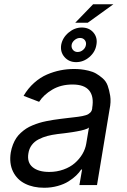

<svg xmlns="http://www.w3.org/2000/svg" viewBox="-20 -881 604 914"><path d="M190.3 12.8Q138.1 12.8 99.4 -6.6Q60.7 -25.9 41.9 -64.5Q23.1 -103 31.2 -154.8Q34.8 -175.1 41.7 -192.8Q48.7 -210.6 57.7 -224.1Q66.8 -237.6 79.5 -249.1Q92.3 -260.7 105.1 -269Q117.9 -277.3 134.8 -284.3Q151.6 -291.2 166.5 -295.8Q181.5 -300.4 200.6 -304.3Q219.8 -308.2 235.1 -310.5Q250.4 -312.9 269.9 -315.3Q283.7 -317.1 301.1 -319.1Q318.5 -321 328.7 -322.3Q338.8 -323.5 351.6 -325.1Q364.3 -326.7 371.4 -328.3Q378.6 -329.9 386.9 -332.2Q395.2 -334.5 399.9 -337.4Q404.5 -340.2 408.9 -344.3Q413.4 -348.4 415.7 -353.3Q418 -358.3 419 -365.1V-367.9Q427.9 -421.2 404.8 -449.9Q381.7 -478.7 325.3 -478.7Q270.2 -478.7 229.2 -454.5Q188.2 -430.4 166.2 -396.3L92.3 -424.7Q113.3 -460.6 142.4 -486.5Q171.5 -512.4 203.8 -526.3Q236.2 -540.1 267.8 -546.3Q299.4 -552.6 332.4 -552.6Q349.4 -552.6 365.1 -551Q380.7 -549.4 401.3 -544.6Q421.9 -539.8 437.1 -531.1Q452.4 -522.4 468.8 -508.2Q485.1 -494 492.5 -473.5Q500 -453.1 504.6 -424.7Q509.2 -396.3 501.4 -359.4L441.8 0H358L370.7 -73.9H366.5Q356.9 -59.3 342.2 -45.1Q327.4 -30.9 305.9 -17.4Q284.4 -3.9 254.3 4.4Q224.1 12.8 190.3 12.8ZM214.5 -62.5Q250.4 -62.5 282.1 -73.9Q313.9 -85.2 335.9 -104.4Q358 -123.6 372.2 -147.5Q386.4 -171.5 390.6 -197.4L403.4 -274.1Q400.6 -271.3 395.2 -268.6Q389.9 -266 381.6 -263.7Q373.2 -261.4 365.2 -259.4Q357.2 -257.5 345.5 -255.5Q333.8 -253.6 325.6 -252.1Q317.5 -250.7 304.5 -249.1Q291.5 -247.5 285.7 -246.6Q279.8 -245.7 267.9 -244.5Q256 -243.3 254.3 -242.9Q226.6 -239.3 205.3 -233.7Q183.9 -228 163.9 -217.7Q143.8 -207.4 131.2 -190.5Q118.6 -173.7 115.1 -150.6Q108 -108 135.3 -85.2Q162.6 -62.5 214.5 -62.5ZM342.3 -585.2Q308.2 -585.2 287.1 -609.4Q266 -633.5 271.3 -667.6Q277.7 -701.7 306.5 -725.9Q335.2 -750 369.3 -750Q404.5 -750 424.9 -725.9Q445.3 -701.7 438.9 -667.6Q433.6 -633.5 405.5 -609.4Q377.5 -585.2 342.3 -585.2ZM338.1 -772.7 423.3 -860.8H519.9L397.7 -772.7ZM349.4 -633.5Q364 -633.5 375.5 -643.5Q387.1 -653.4 389.2 -667.6Q391.3 -680.8 383.3 -690.5Q375.4 -700.3 360.8 -700.3Q346.9 -700.3 335 -690.3Q323.2 -680.4 321 -667.6Q318.9 -653.8 327.2 -643.6Q335.6 -633.5 349.4 -633.5Z"/></svg>

Font: Karasuma Gothic
Style: Italic
Weight: 400
Italic angle: -9.39999°
Designer: Rasmus Andersson / Ryoko Nishizuka
Foundry: Genbu
Version: Version 1.00